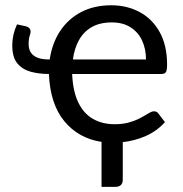

<svg xmlns="http://www.w3.org/2000/svg" viewBox="-20 -534 692 728"><path d="M419.5 174.5H365V4Q277 -9.5 223.5 -75Q170 -140.5 165.5 -253.5Q127 -253.5 95.8 -262.2Q64.5 -271 45.5 -294Q26.5 -317 26.5 -362.5Q26.5 -402.5 44.5 -441.5L77.5 -434.5Q96 -429.5 96 -414Q96 -409.5 93.5 -401.5Q88.5 -388 88.5 -367.5Q88.5 -307.5 168.5 -308.5Q177.5 -370 207.8 -416Q238 -462 287.2 -488Q336.5 -514 402 -514Q461.5 -514 509.5 -488.2Q557.5 -462.5 585.5 -412.2Q613.5 -362 613.5 -288.5Q613.5 -268.5 609.2 -261Q605 -253.5 592 -253.5H253.5Q256.5 -187 277.2 -144.8Q298 -102.5 333.2 -82.8Q368.5 -63 414.5 -63Q444 -63 466.5 -69Q489 -75 505.5 -83.2Q522 -91.5 534 -99Q543 -104.5 550.2 -108.2Q557.5 -112 563.5 -112Q575 -112 580.5 -103.5L605.5 -71Q575 -37 533 -18.5Q491 0 445.5 5V147Q445.5 173 419.5 174.5ZM533.5 -308.5Q533.5 -348 519 -379.8Q504.5 -411.5 475.5 -430.2Q446.5 -449 404 -449Q359 -449 328.2 -431.5Q297.5 -414 279.8 -382.5Q262 -351 256.5 -308.5Z"/></svg>

Font: Verano Sans
Style: Regular
Weight: 400
Designer: Lukasz Dziedzic with Adam Twardoch and Botio Nikoltchev
Foundry: tyPoland Lukasz Dziedzic
Version: Version 3.001;December 28, 2019;FontCreator 12.0.0.2547 64-b